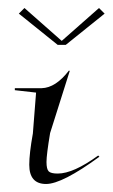

<svg xmlns="http://www.w3.org/2000/svg" viewBox="-20 -455 281 479"><path d="M124 -343 27 -421 41 -435 134 -353 227 -435 241 -421 144 -343ZM62 -122 70 -224 17 -230V-235H84Q119 -236 152 -279L154 -278L105 -123Q96 -69 96 -51Q96 -33 101.5 -27.5Q107 -22 124 -22Q163 -22 225 -67L228 -64Q135 4 95 4Q53 4 53 -44Q53 -72 62 -122Z"/></svg>

Font: Kleymissky
Style: Regular
Weight: 500
Italic angle: -8°
Designer: gluk
Foundry: gluk
Version: Version 0.283